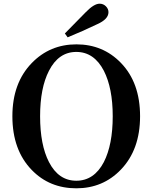

<svg xmlns="http://www.w3.org/2000/svg" viewBox="-20 -1000 826 1039"><path d="M393 19Q248 19 152 -80Q47 -188 47 -371Q47 -551 152 -659Q250 -760 393.5 -760Q537 -760 634 -660Q738 -553 738 -371Q738 -190 634 -82Q537 19 393 19ZM393 -22Q489 -22 542 -123Q590 -217 590 -371Q590 -523 542 -617Q489 -719 393 -719Q297 -719 245 -617Q197 -524 197 -371Q197 -216 245 -123Q297 -22 393 -22ZM346 -798 331 -819Q350 -839 388.5 -877.5Q427 -916 445 -935Q489 -980 519 -980Q539 -980 553 -966Q567 -952 567 -934Q567 -896 506 -869Q427 -831 346 -798Z"/></svg>

Font: GenRyuMin TW B
Style: Regular
Weight: 700
Version: Version 1.501;PS 1;hotconv 16.6.51;makeotf.lib2.5.65220